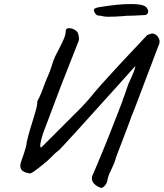

<svg xmlns="http://www.w3.org/2000/svg" viewBox="-20 -844 810 950"><path d="M475 84Q455 76 443 62Q431 48 436 27Q435 30 442 14Q449 -2 460 -28Q471 -54 482 -81Q493 -108 502 -129.5Q511 -151 513 -157Q523 -183 536 -215.5Q549 -248 560.5 -278Q572 -308 580 -328.5Q588 -349 588 -352Q598 -376 606.5 -403.5Q615 -431 627 -454Q635 -472 641.5 -488Q648 -504 650 -518Q641 -508 617.5 -481.5Q594 -455 561 -418.5Q528 -382 490.5 -340.5Q453 -299 416.5 -258.5Q380 -218 349 -184Q318 -150 298.5 -129Q279 -108 276 -105Q254 -88 235.5 -68.5Q217 -49 195 -32Q186 -25 172.5 -14Q159 -3 146.5 5.5Q134 14 127 14Q95 9 86 -4.5Q77 -18 82.5 -37Q88 -56 97 -80Q102 -95 106.5 -111Q111 -127 113 -144Q120 -175 128 -201Q136 -227 143 -250Q150 -274 157 -297Q164 -320 165 -344Q176 -364 184.5 -385Q193 -406 200.5 -427Q208 -448 216 -465Q227 -489 234.5 -514.5Q242 -540 253 -565Q260 -579 272 -602Q284 -625 294.5 -648.5Q305 -672 305 -688Q305 -701 314 -703.5Q323 -706 334.5 -703Q346 -700 355 -693Q364 -686 366 -679Q369 -669 370.5 -658Q372 -647 367 -636L284 -425L193 -184Q183 -153 180 -133.5Q177 -114 184 -114L386 -316Q403 -334 419.5 -353Q436 -372 451 -391Q460 -402 477.5 -421.5Q495 -441 515.5 -463.5Q536 -486 554 -505.5Q572 -525 582 -536L709 -671L730 -678Q742 -679 752.5 -671Q763 -663 767.5 -650Q772 -637 767 -624Q765 -621 756 -596.5Q747 -572 733 -535.5Q719 -499 703 -457Q687 -415 672.5 -376Q658 -337 646.5 -307.5Q635 -278 630 -267Q629 -262 621.5 -242.5Q614 -223 603.5 -195Q593 -167 582 -138.5Q571 -110 562 -86.5Q553 -63 550 -51Q546 -38 540 -25.5Q534 -13 529 -1Q522 12 517.5 25Q513 38 510 54Q506 68 495 78.5Q484 89 475 84ZM515 -761Q508 -761 498.5 -762Q489 -763 480 -766Q465 -766 459.5 -769Q454 -772 449 -781Q440 -796 449.5 -802Q459 -808 493 -812Q526 -817 559.5 -820.5Q593 -824 629 -824Q654 -824 673 -821Q692 -818 703 -809Q716 -795 712.5 -781.5Q709 -768 688 -769Q682 -769 667.5 -768Q653 -767 636.5 -766.5Q620 -766 608 -766Q601 -765 586 -764Q571 -763 552 -762Q533 -761 515 -761Z"/></svg>

Font: Caveat Medium
Style: Regular
Weight: 500
Designer: Pablo Impallari
Foundry: Pablo Impallari
Version: Version 2.000